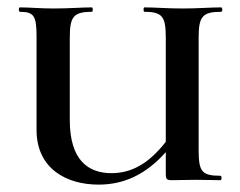

<svg xmlns="http://www.w3.org/2000/svg" viewBox="-20 -488 651 520"><path d="M579 -456C583 -456 583 -468 579 -468C551 -468 514 -465 475 -465C434 -465 399 -468 371 -468C368 -468 368 -456 371 -456C421 -456 429 -442 429 -385V-104C381 -42 333 -19 282 -19C219 -19 169 -54 169 -163V-385C169 -442 178 -456 229 -456C232 -456 232 -468 229 -468C202 -468 166 -465 125 -465C91 -465 58 -468 34 -468C30 -468 30 -456 34 -456C73 -456 79 -444 79 -387V-136C79 -32 159 12 247 12C314 12 374 -14 429 -76V-19C429 -2 431 0 447 0C467 0 484 -1 512 -1C535 -1 555 0 577 0C581 0 581 -12 577 -12C527 -12 518 -23 518 -81V-387C518 -444 529 -456 579 -456Z"/></svg>

Font: Cormorant SC Semi
Style: Regular
Weight: 600
Designer: Christian Thalmann (Catharsis Fonts)
Version: Version 1.000;PS 001.000;hotconv 1.0.70;makeotf.lib2.5.58329